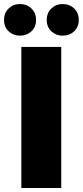

<svg xmlns="http://www.w3.org/2000/svg" viewBox="-36 -933 411 953"><path d="M70 0V-700H268V0ZM275 -756Q242 -756 219 -777.5Q196 -799 196 -834Q196 -869 219 -891Q242 -913 275 -913Q309 -913 332 -891Q355 -869 355 -834Q355 -799 332 -777.5Q309 -756 275 -756ZM63 -756Q30 -756 7 -777.5Q-16 -799 -16 -834Q-16 -869 7 -891Q30 -913 63 -913Q97 -913 120 -891Q143 -869 143 -834Q143 -799 120 -777.5Q97 -756 63 -756Z"/></svg>

Font: MOST Montserrat ExtraBold
Style: Regular
Weight: 800
Designer: Julieta Ulanovsky
Foundry: Julieta Ulanovsky
Version: Version 8.000;March 11, 2024;FontCreator 15.0.0.2926 64-bit